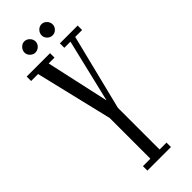

<svg xmlns="http://www.w3.org/2000/svg" viewBox="-268 -853 885 885"><g transform="rotate(-45 174.5 -411.0)"><path d="M98.5 0V-29H147V-294.5L57 -671H11.5V-700H164V-671H126L204.5 -315H183L268 -671H228V-700H344V-671H299L207 -301V-29H252V0ZM231 -749.5Q216 -749.5 205.2 -760.2Q194.5 -771 194.5 -785Q194.5 -800 205.2 -811.2Q216 -822.5 231 -822.5Q245 -822.5 255.8 -811.2Q266.5 -800 266.5 -785Q266.5 -771 255.8 -760.2Q245 -749.5 231 -749.5ZM118 -749.5Q104.5 -749.5 93.5 -760.2Q82.5 -771 82.5 -785Q82.5 -800 93.5 -811.2Q104.5 -822.5 118 -822.5Q133 -822.5 144 -811.2Q155 -800 155 -785Q155 -771 144 -760.2Q133 -749.5 118 -749.5Z"/></g></svg>

Font: Imbue 24pt Light
Style: Regular
Weight: 300
Designer: Tyler Finck
Foundry: Etcetera Type Company
Version: Version 1.102